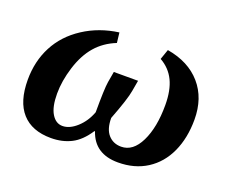

<svg xmlns="http://www.w3.org/2000/svg" viewBox="-86 -604 894 749"><g transform="rotate(20 361.5 -229.5)"><path d="M426.8 -316.4 418.9 -271.5Q413.1 -235.8 377.9 -144.5Q377.9 -98.6 398.4 -75.4Q418.9 -52.2 452.1 -52.2Q501 -52.2 530 -111.3Q559.1 -170.4 559.1 -263.2Q559.1 -324.7 539.8 -364.5Q520.5 -404.3 480.5 -426.8L495.1 -468.8Q585 -453.6 635.3 -396Q685.5 -338.4 685.5 -249Q685.5 -172.9 658.7 -114Q631.8 -55.2 581.1 -22.7Q530.3 9.8 461.4 9.8Q364.3 9.8 336.4 -73.7H334Q303.7 -27.3 266.8 -8.8Q230 9.8 183.1 9.8Q104 9.8 62.5 -36.6Q21 -83 21 -173.3Q21 -250.5 53.5 -312.7Q85.9 -375 149.7 -416.5Q213.4 -458 293.9 -468.8L298.8 -426.8Q248.5 -406.7 216.1 -369.1Q183.6 -331.5 165.3 -272.9Q147 -214.4 147 -161.6Q147 -106.9 164.3 -78.4Q181.6 -49.8 209.5 -49.8Q238.8 -49.8 268.6 -76.7Q298.3 -103.5 313.5 -144.5Q313.5 -242.2 318.4 -271.5L326.2 -316.4Z"/></g></svg>

Font: Liberation Serif
Style: Bold Italic
Weight: 700
Italic angle: -16.333°
Designer: Steve Matteson
Foundry: Ascender Corporation
Version: Version 2.1.5